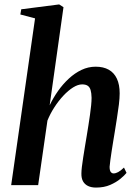

<svg xmlns="http://www.w3.org/2000/svg" viewBox="-20 -837 618 868"><path d="M414 11Q393 11 378 3.8Q363 -3.5 355.2 -17.5Q347.5 -31.5 348 -53Q348 -64 350.2 -83Q352.5 -102 356.2 -125.8Q360 -149.5 364 -174.5Q368 -199.5 372 -222.5Q376 -246.5 379.8 -270.8Q383.5 -295 386.8 -317.8Q390 -340.5 392 -360.2Q394 -380 394 -395Q393.5 -417 389.5 -430.2Q385.5 -443.5 376.2 -449.5Q367 -455.5 351.5 -455.5Q332.5 -455.5 310.5 -441.8Q288.5 -428 266.5 -404.5Q244.5 -381 225.8 -352Q207 -323 194.5 -292L152.5 0H30.5L138.5 -754L72 -771.5L76 -795L247.5 -817L267 -804.5L204.5 -361Q220.5 -394.5 242.2 -425.5Q264 -456.5 291 -481.5Q318 -506.5 348.5 -521Q379 -535.5 412.5 -535.5Q447.5 -535.5 471.8 -521.8Q496 -508 508.5 -481.2Q521 -454.5 521 -415Q521 -393.5 517.5 -364.5Q514 -335.5 508.8 -303.5Q503.5 -271.5 499 -241.5Q495.5 -220.5 491.8 -198Q488 -175.5 484.8 -154Q481.5 -132.5 479 -114Q476.5 -95.5 475.5 -83Q475.5 -66 480.8 -59.5Q486 -53 493.5 -53Q503 -53 514.2 -59Q525.5 -65 540.5 -79.5L552 -55.5Q543 -44 524.2 -28.5Q505.5 -13 478 -1Q450.5 11 414 11Z"/></svg>

Font: Merriweather 96pt SemiBold
Style: Italic
Weight: 600
Italic angle: -7.8°
Version: Version 2.101